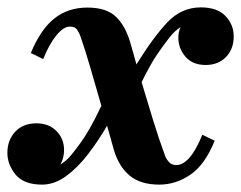

<svg xmlns="http://www.w3.org/2000/svg" viewBox="-45 -490 653 520"><path d="M536.5 -109Q510 -43.5 470.5 -16.8Q431 10 386.5 10Q335 10 305.5 -15Q276 -40 263 -85.5Q259 -99.5 254.5 -115.8Q250 -132 245 -149.5Q221.5 -109 193.5 -72.5Q165.5 -36 134 -13Q102.5 10 69 10Q19.5 10 -2.8 -17.2Q-25 -44.5 -25 -76Q-25 -110.5 -3.8 -133.2Q17.5 -156 53.5 -156Q87.5 -156 108 -135Q128.5 -114 128.5 -84Q128.5 -61.5 118.5 -44.5Q135.5 -54.5 149 -71.5Q161.5 -87 173.2 -103.2Q185 -119.5 198.5 -143Q212 -166.5 229.5 -203.5Q214.5 -256.5 199.2 -308.5Q184 -360.5 172 -394Q169 -402 163.5 -410Q158 -418 144.5 -418Q127 -418 107.5 -394Q88 -370 72 -330L38.5 -346.5Q65 -410.5 102.2 -440Q139.5 -469.5 191.5 -469.5Q243.5 -469.5 269.2 -444.5Q295 -419.5 308 -374Q312 -360 316.2 -345.5Q320.5 -331 324.5 -315.5Q370 -389 408.2 -429.5Q446.5 -470 499 -470Q543.5 -470 565.8 -446.5Q588 -423 588 -391.5Q588 -357 567 -335.5Q546 -314 512 -314Q477 -314 457.5 -336.2Q438 -358.5 438 -388.5Q438 -403 444 -416.5Q427.5 -406 414 -388.5Q396.5 -366 379.8 -341.5Q363 -317 338.5 -267.5Q353.5 -217 369.5 -165Q385.5 -113 402.5 -67Q405.5 -59 412.8 -51Q420 -43 432.5 -43Q469.5 -43 503 -125Z"/></svg>

Font: Bodoni* 06pt
Style: Bold Italic
Weight: 700
Italic angle: -13°
Version: Version 2.3